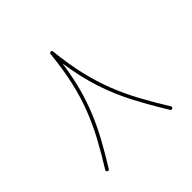

<svg xmlns="http://www.w3.org/2000/svg" viewBox="-150 -731 901 901"><g transform="rotate(-45 300.0 -281.0)"><path d="M511.2 14.2Q503.9 18.6 499.5 11.2Q447.8 -73.2 407.7 -149.7Q367.7 -226.1 340.1 -310.1Q312.5 -394 296.9 -499.5Q285.6 -420.4 268.1 -355.2Q250.5 -290 226.3 -231.7Q202.1 -173.3 170.7 -116Q139.2 -58.6 100.1 4.4Q95.7 11.7 88.4 7.3Q81.1 2.9 85.4 -4.4Q128.4 -73.7 161.9 -136Q195.3 -198.2 220.2 -262.7Q245.1 -327.1 262 -401.6Q278.8 -476.1 288.6 -570.3Q289.6 -576.7 295.4 -577.6Q304.2 -579.6 305.2 -570.3Q314.9 -476.6 332.8 -400.9Q350.6 -325.2 376.5 -259.5Q402.3 -193.8 436.8 -130.4Q471.2 -66.9 514.2 2.4Q518.6 9.8 511.2 14.2Z"/></g></svg>

Font: Mikhak-DS2-FD Thin
Style: Regular
Weight: 100
Designer: Amin Abedi
Version: Version 3.2